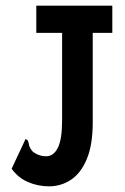

<svg xmlns="http://www.w3.org/2000/svg" viewBox="-20 -643 440 677"><path d="M153 14Q114 14 79 -1Q44 -16 21 -48L66 -144L70 -153L78 -148Q81 -141 82.5 -131.5Q84 -122 95 -109Q116 -92 143 -92Q169 -92 184 -122Q199 -152 199 -219V-527H108V-623H376V-527H307V-212Q307 -132 286 -82Q265 -32 230 -9Q195 14 153 14Z"/></svg>

Font: Inconsolata Condensed ExtraBold
Style: Regular
Weight: 800
Width: 3
Monospace: yes
Designer: Raph Levien, Cyreal, Brenton Simpson
Foundry: Raph Levien, Cyreal, Google
Version: Version 3.001; ttfautohint (v1.8.2.53-6de2)